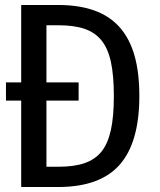

<svg xmlns="http://www.w3.org/2000/svg" viewBox="-20 -749 642 769"><path d="M212.9 0Q380.4 0 459 -88.9Q538.1 -178.2 538.1 -364.3Q538.1 -458.5 518.6 -526.9Q499 -595.2 459 -640.1Q418.9 -685.1 357.7 -707Q296.4 -729 212.9 -729H64.9V-418.9H3.9V-346.2H64.9V0ZM166 -346.2H294.9V-418.9H166V-647.9H212.9Q276.4 -647.9 318.6 -633.5Q360.8 -619.1 386.7 -586.9Q412.6 -554.7 424.3 -500.5Q436 -446.3 436 -364.3Q436 -282.7 424.3 -229Q412.6 -175.3 387.2 -142.6Q361.3 -110.4 319.1 -95.7Q276.9 -81.1 212.9 -81.1H166Z"/></svg>

Font: Hack Dev
Style: Regular
Weight: 400
Designer: Christopher Simpkins
Foundry: Christopher Simpkins
Version: Version 2.0315